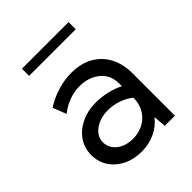

<svg xmlns="http://www.w3.org/2000/svg" viewBox="-193 -797 923 923"><g transform="rotate(-45 268.0 -335.5)"><path d="M469.7 0H400.9L395.5 -64.5Q368.7 -29.8 327.1 -10Q285.6 9.8 234.4 9.8Q181.6 9.8 140.1 -11Q98.6 -31.7 75 -67.9Q51.3 -104 51.3 -149.9Q51.3 -198.2 76.9 -235.1Q102.5 -272 146.7 -293Q190.9 -314 247.1 -314Q283.7 -314 321.8 -304.9Q359.9 -295.9 389.6 -280.3V-300.8Q389.6 -339.8 370.1 -367.4Q350.6 -395 317.9 -409.9Q285.2 -424.8 245.6 -424.8Q211.4 -424.8 175.8 -412.4Q140.1 -399.9 107.4 -374L81.1 -442.9Q123.5 -470.2 170.4 -484.1Q217.3 -498 263.2 -498Q326.7 -498 372.8 -472.4Q418.9 -446.8 444.3 -399.7Q469.7 -352.5 469.7 -288.1ZM248.5 -63.5Q286.1 -63.5 317.4 -79.1Q348.6 -94.7 368.2 -124.3Q387.7 -153.8 389.6 -194.3V-202.6Q362.8 -223.6 329.3 -235.1Q295.9 -246.6 261.2 -246.6Q207 -246.6 170.7 -220.2Q134.3 -193.8 134.3 -153.3Q134.3 -127.9 149.2 -107.4Q164.1 -86.9 189.9 -75.2Q215.8 -63.5 248.5 -63.5ZM426.3 -630.9H109.4V-679.7H426.3Z"/></g></svg>

Font: Kumbh Sans
Style: Regular
Weight: 400
Version: Version 1.005